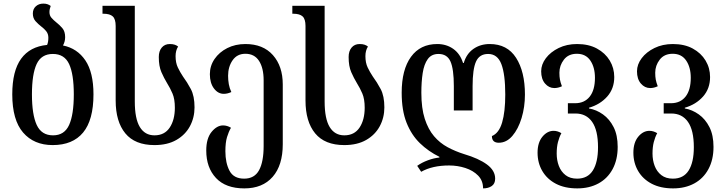

<svg xmlns="http://www.w3.org/2000/svg" viewBox="-20 -792 4018 1064"><path d="M329 -540Q408 -524 453 -457.5Q498 -391 498 -269Q498 -127 440.5 -57.5Q383 12 272 12Q168 12 108 -57.5Q48 -127 48 -269Q48 -399 97 -466.5Q146 -534 241 -543Q248 -559 248 -583Q248 -604 236.5 -618.5Q225 -633 210 -644Q192 -658 177 -674.5Q162 -691 162 -717Q162 -742 178.5 -757Q195 -772 220 -772Q234 -772 243.5 -768.5Q253 -765 261 -759Q254 -741 254 -725Q254 -706 265.5 -693Q277 -680 292 -668Q310 -654 325.5 -636Q341 -618 341 -586Q341 -561 329 -540ZM274 -42Q337 -42 363 -99.5Q389 -157 389 -269Q389 -381 363 -437Q337 -493 273 -493Q209 -493 183 -437Q157 -381 157 -269Q157 -157 183.5 -99.5Q210 -42 274 -42Z M836 12Q728 12 674.5 -53Q621 -118 621 -235V-648Q621 -686 605 -701Q589 -716 552 -716H548V-760H727V-230Q727 -134 755 -88Q783 -42 836 -42Q892 -42 920.5 -85Q949 -128 949 -195Q949 -243 936 -273.5Q923 -304 906 -331Q889 -359 874.5 -392Q860 -425 860 -476Q860 -509 876.5 -528.5Q893 -548 921 -548Q938 -548 949 -544Q960 -540 967 -534Q953 -512 953 -481Q953 -444 965.5 -418Q978 -392 994 -368Q1017 -337 1037.5 -298.5Q1058 -260 1058 -197Q1058 -140 1032.5 -92.5Q1007 -45 957.5 -16.5Q908 12 836 12Z M1334 252Q1231 252 1177 194.5Q1123 137 1123 42Q1123 -25 1152.5 -61Q1182 -97 1216 -97Q1239 -97 1260 -84Q1247 -62 1238 -32Q1229 -2 1229 46Q1229 111 1252 154.5Q1275 198 1333 198Q1390 198 1415.5 151.5Q1441 105 1441 17V-347Q1441 -415 1415.5 -454.5Q1390 -494 1340 -494Q1294 -494 1269 -458Q1244 -422 1244 -372Q1244 -348 1248 -325.5Q1252 -303 1262 -282Q1241 -272 1220 -272Q1188 -272 1165.5 -302Q1143 -332 1143 -381Q1143 -427 1169 -465Q1195 -503 1239.5 -525.5Q1284 -548 1340 -548Q1438 -548 1492.5 -486.5Q1547 -425 1547 -324V7Q1547 124 1491 188Q1435 252 1334 252Z M1888 12Q1780 12 1726.5 -53Q1673 -118 1673 -235V-648Q1673 -686 1657 -701Q1641 -716 1604 -716H1600V-760H1779V-230Q1779 -134 1807 -88Q1835 -42 1888 -42Q1944 -42 1972.5 -85Q2001 -128 2001 -195Q2001 -243 1988 -273.5Q1975 -304 1958 -331Q1941 -359 1926.5 -392Q1912 -425 1912 -476Q1912 -509 1928.5 -528.5Q1945 -548 1973 -548Q1990 -548 2001 -544Q2012 -540 2019 -534Q2005 -512 2005 -481Q2005 -444 2017.5 -418Q2030 -392 2046 -368Q2069 -337 2089.5 -298.5Q2110 -260 2110 -197Q2110 -140 2084.5 -92.5Q2059 -45 2009.5 -16.5Q1960 12 1888 12Z M2657 252Q2657 209 2629.5 181Q2602 153 2559 139Q2516 125 2469 125Q2376 125 2314 160L2292 127Q2317 109 2350.5 96.5Q2384 84 2415 81V77Q2354 47 2307 1.5Q2260 -44 2233 -112Q2206 -180 2206 -278Q2206 -406 2257.5 -477Q2309 -548 2403 -548Q2454 -548 2492 -521Q2530 -494 2546 -443H2550Q2565 -494 2603.5 -521Q2642 -548 2694 -548Q2791 -548 2840 -471.5Q2889 -395 2889 -268Q2889 -199 2870.5 -138Q2852 -77 2819.5 -39Q2787 -1 2744 -1Q2706 -1 2706 -38Q2745 -54 2762.5 -113Q2780 -172 2780 -268Q2780 -380 2758.5 -436.5Q2737 -493 2685 -493Q2637 -493 2618 -451Q2599 -409 2599 -315V-180H2495V-315Q2495 -409 2476.5 -451Q2458 -493 2410 -493Q2371 -493 2350.5 -464.5Q2330 -436 2322.5 -387.5Q2315 -339 2315 -278Q2315 -192 2334 -133.5Q2353 -75 2385.5 -37Q2418 1 2461 24Q2504 47 2552 62Q2633 86 2678.5 119.5Q2724 153 2724 198Q2724 226 2705 239Q2686 252 2657 252Z M3179 252Q3110 252 3061 226.5Q3012 201 2985.5 156Q2959 111 2959 54Q2959 -2 2986 -34.5Q3013 -67 3048 -67Q3070 -67 3091 -54Q3079 -32 3072 -4.5Q3065 23 3065 59Q3065 96 3077 127.5Q3089 159 3114 178.5Q3139 198 3178 198Q3237 198 3265.5 152.5Q3294 107 3294 24Q3294 -70 3261.5 -116.5Q3229 -163 3169 -163H3127V-220H3167Q3219 -220 3248 -256.5Q3277 -293 3277 -361Q3277 -419 3251.5 -456.5Q3226 -494 3177 -494Q3130 -494 3105 -461.5Q3080 -429 3080 -389Q3080 -367 3083 -351Q3086 -335 3094 -314Q3073 -304 3052 -304Q3022 -304 3000.5 -329Q2979 -354 2979 -397Q2979 -435 3005 -469.5Q3031 -504 3076 -526Q3121 -548 3178 -548Q3242 -548 3288 -523Q3334 -498 3359 -456.5Q3384 -415 3384 -365Q3384 -301 3345 -257Q3306 -213 3244 -195V-191Q3285 -184 3321.5 -158Q3358 -132 3380.5 -87.5Q3403 -43 3403 22Q3403 93 3375 145Q3347 197 3296.5 224.5Q3246 252 3179 252Z M3710 252Q3641 252 3592 226.5Q3543 201 3516.5 156Q3490 111 3490 54Q3490 -2 3517 -34.5Q3544 -67 3579 -67Q3601 -67 3622 -54Q3610 -32 3603 -4.5Q3596 23 3596 59Q3596 96 3608 127.5Q3620 159 3645 178.5Q3670 198 3709 198Q3768 198 3796.5 152.5Q3825 107 3825 24Q3825 -70 3792.5 -116.5Q3760 -163 3700 -163H3658V-220H3698Q3750 -220 3779 -256.5Q3808 -293 3808 -361Q3808 -419 3782.5 -456.5Q3757 -494 3708 -494Q3661 -494 3636 -461.5Q3611 -429 3611 -389Q3611 -367 3614 -351Q3617 -335 3625 -314Q3604 -304 3583 -304Q3553 -304 3531.5 -329Q3510 -354 3510 -397Q3510 -435 3536 -469.5Q3562 -504 3607 -526Q3652 -548 3709 -548Q3773 -548 3819 -523Q3865 -498 3890 -456.5Q3915 -415 3915 -365Q3915 -301 3876 -257Q3837 -213 3775 -195V-191Q3816 -184 3852.5 -158Q3889 -132 3911.5 -87.5Q3934 -43 3934 22Q3934 93 3906 145Q3878 197 3827.5 224.5Q3777 252 3710 252Z"/></svg>

Font: Noto Serif Georgian SemiCondensed Medium
Style: Regular
Weight: 500
Width: 4
Designer: Monotype Design Team, Akaki Razmadze
Foundry: Google LLC
Version: Version 2.003; ttfautohint (v1.8.4.7-5d5b)